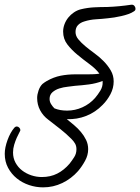

<svg xmlns="http://www.w3.org/2000/svg" viewBox="-30 -768 596 816"><path d="M545.9 -730.5Q545.9 -723.6 539.1 -719.7Q529.3 -712.9 515.1 -708Q501 -703.1 485.8 -699.7Q470.7 -696.3 455.6 -693.8Q440.4 -691.4 428.7 -690.4Q403.3 -687.5 377.9 -686Q352.5 -684.6 328.1 -676.8Q311.5 -671.9 301.3 -661.1Q291 -650.4 291 -631.8Q291 -615.2 303.2 -600.6Q315.4 -585.9 333 -571.3Q350.6 -556.6 372.1 -541Q393.6 -525.4 411.1 -507.3Q428.7 -489.3 440.9 -468.3Q453.1 -447.3 453.1 -421.9Q453.1 -393.6 439.5 -367.7Q425.8 -341.8 406.2 -322.3Q376 -291 336.4 -275.4Q296.9 -259.8 253.9 -261.7Q268.6 -250 284.7 -236.3Q300.8 -222.7 314 -207Q327.1 -191.4 335.9 -173.3Q344.7 -155.3 344.7 -133.8Q344.7 -108.4 331.5 -84.5Q318.4 -60.5 301.8 -41Q273.4 -8.8 234.9 9.8Q196.3 28.3 153.3 28.3Q123 28.3 93.8 18.6Q64.5 8.8 41.5 -9.8Q18.6 -28.3 4.4 -54.7Q-9.8 -81.1 -9.8 -114.3Q-9.8 -140.6 2 -172.9Q13.7 -205.1 31.2 -225.6Q36.1 -230.5 41 -230.5Q46.9 -230.5 51.8 -225.6Q56.6 -220.7 56.6 -214.8Q56.6 -212.9 51.8 -204.1Q46.9 -195.3 41 -182.1Q35.2 -168.9 30.3 -152.8Q25.4 -136.7 25.4 -120.1Q25.4 -95.7 36.1 -76.2Q46.9 -56.6 64 -43.5Q81.1 -30.3 103 -22.9Q125 -15.6 147.5 -15.6Q184.6 -15.6 213.4 -30.3Q242.2 -44.9 265.6 -72.3Q276.4 -85.9 285.6 -100.6Q294.9 -115.2 294.9 -133.8Q294.9 -147.5 289.1 -157.7Q283.2 -168 273.4 -177.7Q251 -200.2 226.1 -219.7Q201.2 -239.3 175.8 -258.8Q153.3 -275.4 140.6 -299.3Q127.9 -323.2 127.9 -351.6Q127.9 -366.2 133.8 -383.3Q139.6 -400.4 150.4 -411.1Q155.3 -415 159.7 -418Q164.1 -420.9 168.9 -423.8Q198.2 -440.4 228 -446.3Q257.8 -452.1 291 -452.1H345.7Q357.4 -452.1 369.1 -452.6Q380.9 -453.1 392.6 -455.1Q376 -476.6 350.1 -495.6Q324.2 -514.6 299.3 -535.2Q274.4 -555.7 256.3 -579.1Q238.3 -602.5 238.3 -633.8Q238.3 -649.4 244.1 -665Q250 -680.7 260.3 -693.4Q270.5 -706.1 284.2 -715.3Q297.9 -724.6 313.5 -728.5Q341.8 -735.4 369.6 -736.8Q397.5 -738.3 425.8 -738.3Q452.1 -739.3 477.1 -741.7Q502 -744.1 528.3 -748H530.3Q537.1 -748 541.5 -742.7Q545.9 -737.3 545.9 -730.5ZM406.2 -419.9V-423.8Q377.9 -413.1 348.1 -409.2Q318.4 -405.3 289.1 -403.3Q276.4 -401.4 257.8 -399.4Q239.3 -397.5 222.2 -392.1Q205.1 -386.7 192.9 -376Q180.7 -365.2 180.7 -347.7Q180.7 -335.9 187 -325.7Q193.4 -315.4 201.2 -307.6Q224.6 -297.9 254.9 -297.9Q289.1 -297.9 320.3 -312Q351.6 -326.2 374 -351.6Q385.7 -365.2 396.5 -382.8Q407.2 -400.4 406.2 -419.9Z"/></svg>

Font: Calligraffiti
Style: Regular
Weight: 400
Designer: Dathan Boardman
Foundry: Open Window
Version: Version 1.000